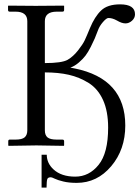

<svg xmlns="http://www.w3.org/2000/svg" viewBox="-20 -672 644 886"><path d="M558.1 -92.8Q558.1 18.1 493.2 95Q428.2 171.9 334 171.9Q297.9 171.9 272 165.5Q246.1 159.2 232.7 152.6Q219.2 146 214.8 146Q200.7 146 198.2 154.8Q195.3 161.6 194.8 193.8H171.9V42H195.8Q195.8 81.1 227.1 109.9Q263.2 143.1 327.1 143.1Q391.1 143.1 435.1 88.6Q479 34.2 479 -83Q479 -158.2 455.6 -210.2Q432.1 -262.2 389.2 -289.1Q346.2 -315.9 297.6 -326.9Q249 -337.9 187 -337.9V-70.8Q187 -47.9 199.5 -37.8Q211.9 -27.8 242.2 -27.8H268.1Q275.9 -27.8 275.9 -20V-1L273.9 1Q188 -1 147.9 -1L20 1L18.1 -1V-20Q18.1 -27.8 24.9 -27.8H51.8Q81.5 -27.8 93.8 -38.3Q106 -48.8 106 -70.8V-574.2Q106 -618.2 51.8 -618.2H24.9Q17.1 -618.2 17.1 -626V-645L19 -646Q106 -645 145 -645L273.9 -646L275.9 -645V-626Q275.9 -618.2 268.1 -618.2H242.2Q187 -618.2 187 -574.2V-380.9Q265.1 -380.9 292 -396Q317.9 -411.1 339.8 -439Q361.8 -466.8 370.8 -485.8Q379.9 -504.9 395 -542Q417 -595.2 446.5 -623.5Q476.1 -651.9 534.2 -651.9Q603 -651.9 603 -606Q603 -588.9 589.1 -576.4Q575.2 -564 559.1 -564Q542 -564 520 -577.1Q498 -589.4 480 -588.9Q471.2 -588.9 455.1 -570.3Q439 -551.8 432.1 -532.2Q422.9 -507.8 417.2 -494.4Q411.6 -481 398.9 -455.8Q386.2 -430.7 374.5 -415.3Q362.8 -399.9 344.2 -383.8Q325.7 -367.7 304.7 -359.9Q313 -358.4 320.8 -356.9Q320.8 -356.9 322.3 -356.4Q323.2 -356.4 323.7 -356.4Q558.1 -309.1 558.1 -92.8Z"/></svg>

Font: Biolilbert
Style: Regular
Weight: 400
Designer: Philipp H. Poll
Foundry: Philipp H. Poll
Version: Version 1.1.0